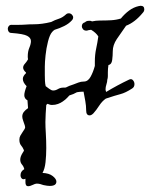

<svg xmlns="http://www.w3.org/2000/svg" viewBox="-20 -380 519 664"><path d="M130 260Q125 258 119 256.5Q113 255 107 255Q102 255 93 259.5Q84 264 77 264Q68 264 68 250V238Q60 242 55.5 237.5Q51 233 51 226Q51 214 61 207Q63 206 63 206Q63 206 63 205.5Q63 205 64 205Q62 196 56 189Q50 182 50 172Q50 162 58 149Q59 148 61 144.5Q63 141 63 140Q59 130 53 123Q47 116 47 103Q47 95 50.5 89Q54 83 58 77Q67 65 67 60Q67 56 62 43L60 37Q57 29 57 23Q57 14 62.5 7Q68 0 77 -6Q76 -13 76 -19.5Q76 -26 75 -33Q64 -39 64 -51Q64 -61 72 -82Q59 -95 59 -107Q59 -117 70 -127V-129Q60 -138 60 -146Q60 -153 66 -159.5Q72 -166 77 -175Q76 -179 76 -185Q76 -202 81.5 -215Q87 -228 87 -238Q87 -249 74 -256Q61 -263 20 -266Q13 -266 10 -270.5Q7 -275 7 -280Q7 -286 11 -290.5Q15 -295 22 -294H40Q57 -294 69 -295Q81 -296 97 -296Q125 -296 157 -304Q170 -311 183 -315Q196 -319 208 -330Q212 -334 218 -334Q224 -334 228.5 -329.5Q233 -325 233 -320Q233 -314 228 -309Q218 -298 202 -290Q186 -282 169 -277Q164 -274 160 -269Q152 -260 146 -236.5Q140 -213 137.5 -188.5Q135 -164 135 -150V-120Q135 -110 135.5 -100Q136 -90 138 -82L150 -73Q158 -67 164 -67Q172 -67 180.5 -72Q189 -77 199 -77Q201 -77 204 -77Q207 -77 209 -78Q218 -83 234 -88Q242 -91 251 -94.5Q260 -98 270 -98Q284 -98 293 -114Q302 -130 308 -152V-166Q308 -191 312.5 -211.5Q317 -232 320 -254Q312 -267 295 -277Q291 -276 288.5 -276Q286 -276 284 -275Q283 -275 282 -274.5Q281 -274 279 -274Q271 -274 267 -279Q263 -284 263 -289Q263 -300 274 -303Q279 -308 287 -308Q289 -308 292 -308Q295 -308 298 -306Q312 -309 326 -309Q347 -309 364.5 -310Q382 -311 398 -316Q411 -332 426.5 -343.5Q442 -355 460 -359Q462 -359 463.5 -359.5Q465 -360 466 -360Q479 -360 479 -348Q479 -341 474 -336Q447 -303 416 -291Q398 -266 384 -245Q370 -224 370 -203Q370 -188 368 -172.5Q366 -157 355 -155Q354 -149 353.5 -142.5Q353 -136 353 -130Q353 -123 353 -116.5Q353 -110 351 -104Q351 -97 348 -88Q345 -79 345 -71Q345 -68 347 -62Q367 -74 386.5 -84.5Q406 -95 425 -104Q434 -109 439.5 -103Q445 -97 445 -89Q445 -79 437 -74Q414 -59 396.5 -54.5Q379 -50 346 -39Q333 -30 323 -14.5Q313 1 303 12Q296 19 290 19Q278 19 278 2Q278 -14 275 -30.5Q272 -47 269 -63Q262 -63 256.5 -62.5Q251 -62 246 -61Q234 -54 220 -50Q216 -46 211.5 -41Q207 -36 197 -29Q190 -24 180.5 -20.5Q171 -17 160 -17Q156 -17 152.5 -18Q149 -19 147 -20L145 -21L143 -20L140 -17Q139 -2 138 13Q137 28 137 42Q137 58 138.5 82Q140 106 140 132Q140 157 137.5 180.5Q135 204 127 218Q150 219 162.5 229Q175 239 175 248Q175 263 152 263Q144 263 130 260Z"/></svg>

Font: Are You Serious
Style: Regular
Weight: 400
Designer: Robert E. Leuschke
Foundry: Robert E. Leuschke
Version: Version 1.100